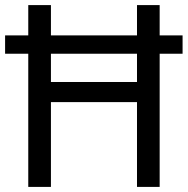

<svg xmlns="http://www.w3.org/2000/svg" viewBox="-20 -734 738 754"><path d="M91 0H180V-333H518V0H607V-523H697V-595H607V-714H518V-595H180V-714H91V-595H0V-523H91ZM180 -412V-523H518V-412Z"/></svg>

Font: Noto Sans Thai
Style: Regular
Weight: 400
Designer: Monotype Design Team
Foundry: Monotype Imaging Inc.
Version: Version 1.901